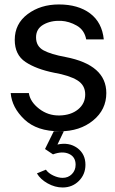

<svg xmlns="http://www.w3.org/2000/svg" viewBox="-20 -578 516 858"><path d="M247.1 8.8Q145 8.8 89.1 -44.2Q33.2 -97.2 27.8 -162.1H108.9Q114.7 -123 154.8 -92Q194.8 -61 245.8 -62Q296.9 -63 328.9 -89.1Q360.8 -115.2 360.8 -155.8Q360.8 -197.8 325 -219.5Q289.1 -241.2 222.2 -252.9Q142.1 -269 94 -301Q45.9 -333 45.9 -399.9Q45.9 -471.7 103.5 -514.9Q161.1 -558.1 243.2 -558.1Q329.1 -558.1 382.6 -518.1Q436 -478 443.8 -401.9H365.2Q357.4 -443.8 323.2 -463.4Q289.1 -482.9 252.9 -484.9Q207 -486.8 174.1 -468Q141.1 -449.2 141.1 -411.1Q141.1 -371.1 174.6 -353Q208 -335 272.9 -323.2Q455.1 -288.1 455.1 -162.1Q455.1 -87.9 396 -39.6Q336.9 8.8 247.1 8.8ZM265.1 8.8 236.8 67.9Q288.6 56.6 325.2 83.3Q361.8 109.9 361.8 158.2Q361.8 201.2 332.5 230.5Q303.2 259.8 259.8 259.8Q225.6 259.8 192.9 241.5Q160.2 223.1 145 196.8L185.1 180.2Q196.3 196.3 218.3 206.5Q240.2 216.8 259.8 216.8Q284.7 216.8 301.3 200Q317.9 183.1 317.9 158.2Q317.9 123 288.3 109.6Q258.8 96.2 216.8 111.8L181.2 87.9L220.2 8.8Z"/></svg>

Font: ø
Style: ø
Weight: 400
Designer: Samuel Oakes
Foundry: Samuel Oakes
Version: Version 1.000;PS 001.000;hotconv 1.0.88;makeotf.lib2.5.64775